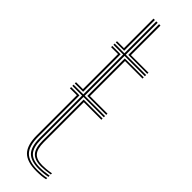

<svg xmlns="http://www.w3.org/2000/svg" viewBox="-266 -772 781 781"><g transform="rotate(45 124.0 -382.0)"><path d="M27.5 -593.2V-600H67.5V-770H75.5V-593.2ZM99.5 -593.2V-770H107.5V-600H208.5V-593.2ZM169.5 -7.5Q123.5 -7.5 103.5 -28.8Q83.5 -50 83.5 -99V-343.2H27.5V-350.2H83.5V-579.5H27.5V-586.5H83.5V-770H91.5V-586.5H208.5V-579.5H91.5V-350.2H208.5V-343.2H91.5V-99Q91.5 -53.8 109.6 -34.1Q127.8 -14.5 169.5 -14.5Q181.5 -14.5 194.2 -15.8Q207 -17 220.5 -19.5V-12.5Q208.8 -10.2 195.5 -8.9Q182.2 -7.5 169.5 -7.5ZM99.5 -357.2V-572.8H208.5V-566H107.5V-364.2H208.5V-357.2ZM27.5 -357.2V-364.2H67.5V-566H27.5V-572.8H75.5V-357.2ZM169.5 6Q115 6 91.2 -18.4Q67.5 -42.8 67.5 -99V-329.2H27.5V-336.2H75.5V-99Q75.5 -46.2 97.2 -23.5Q119 -0.8 169.5 -0.8Q182 -0.8 195.6 -2Q209.2 -3.2 220.5 -5.8V1Q200 6 169.5 6ZM169.5 -21.2Q132 -21.2 115.8 -39.4Q99.5 -57.5 99.5 -99V-336.2H208.5V-329.2H107.5V-99Q107.5 -61 121.9 -44.5Q136.2 -28 169.5 -28Q177.5 -28 191 -28.9Q204.5 -29.8 220.5 -33V-26.2Q206 -23.8 192.9 -22.5Q179.8 -21.2 169.5 -21.2Z"/></g></svg>

Font: Big Shoulders Inline Text Thin
Style: Regular
Weight: 100
Designer: Patric King
Foundry: XO Type Co
Version: Version 2.002